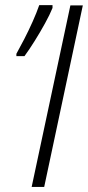

<svg xmlns="http://www.w3.org/2000/svg" viewBox="-20 -735 347 755"><path d="M104.5 0 256.8 -713.9H305.7L153.8 0ZM44.4 -514.2V-523.4Q58.6 -548.8 75.7 -582Q92.8 -615.2 108.4 -650.1Q124 -685.1 134.3 -714.8H186.5V-703.6Q175.8 -677.2 157 -643.1Q138.2 -608.9 116.7 -574.5Q95.2 -540 76.2 -514.2Z"/></svg>

Font: Open Sans Light
Style: Italic
Weight: 300
Italic angle: -12°
Designer: Monotype Design Team
Foundry: Monotype Imaging Inc.
Version: Version 3.003; ttfautohint (v1.8.4)